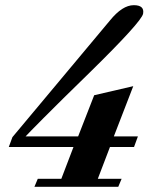

<svg xmlns="http://www.w3.org/2000/svg" viewBox="-20 -722 650 742"><path d="M513 -195 498 -154H405L358 -31H450L437 0H113L126 -31H217L264 -154H14L28 -192L405 -643Q453 -702 497 -702Q539 -702 533 -669Q527 -638 327 -442Q209 -327 148 -265.5Q87 -204 79 -195H282L344 -354L495 -389L420 -195Z"/></svg>

Font: DG Didot
Style: Bold Italic
Weight: 700
Designer: David Gatwood, Takis Katsoulidis, and George D. Matthiopoulos
Foundry: David Gatwood
Version: Version 1.0